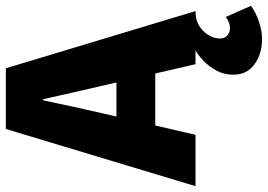

<svg xmlns="http://www.w3.org/2000/svg" viewBox="-150 -540 918 658"><g transform="rotate(-90 309.0 -211.0)"><path d="M504 228Q453 228 417.5 202Q382 176 382 130Q382 97 396.5 71Q411 45 430.5 26.5Q450 8 466 0H418L345 -316Q334 -363 321.5 -418Q309 -473 298 -522H294Q284 -473 272 -418Q260 -363 249 -316L176 0H0L196 -650H404L600 0Q557 0 531.5 27Q506 54 506 84Q506 100 516.5 109Q527 118 542 118Q553 118 563 113.5Q573 109 580 104L618 190Q597 206 565 217Q533 228 504 228ZM140 -138V-271H458V-138Z"/></g></svg>

Font: Source Code Pro ExtraLight Black
Style: Regular
Weight: 900
Monospace: yes
Version: Version 1.018;hotconv 1.0.116;makeotfexe 2.5.65601